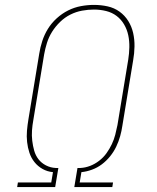

<svg xmlns="http://www.w3.org/2000/svg" viewBox="-20 -763 640 783"><path d="M50 0 53 -19H189L196 -61Q173 -63 153.5 -74Q134 -85 120.5 -102Q107 -119 100 -140Q93 -161 90.5 -184Q88 -207 90 -230Q92 -253 96 -277L140 -544Q144 -570 152.5 -596Q161 -622 175.5 -645.5Q190 -669 211.5 -688.5Q233 -708 258 -720.5Q283 -733 310 -738Q337 -743 363 -743Q392 -743 419 -737Q446 -731 467.5 -715.5Q489 -700 503 -677.5Q517 -655 523 -628.5Q529 -602 528.5 -573.5Q528 -545 523 -517L479 -250Q476 -229 470 -207.5Q464 -186 454 -165Q444 -144 429 -125.5Q414 -107 395.5 -93Q377 -79 355 -71Q333 -63 312 -61L305 -19H441L438 0H283L296 -78H308Q328 -79 347.5 -86.5Q367 -94 384.5 -107.5Q402 -121 414.5 -138.5Q427 -156 436 -175Q445 -194 450 -213.5Q455 -233 459 -253L503 -520Q507 -545 507.5 -570.5Q508 -596 503 -619.5Q498 -643 486 -663.5Q474 -684 455.5 -698Q437 -712 413 -718Q389 -724 363 -724Q339 -724 314.5 -719.5Q290 -715 267 -703.5Q244 -692 225 -673.5Q206 -655 192.5 -633.5Q179 -612 171.5 -588Q164 -564 160 -541L116 -274Q112 -252 110.5 -231Q109 -210 111.5 -189Q114 -168 119.5 -148.5Q125 -129 137 -113.5Q149 -98 167.5 -88.5Q186 -79 207 -78H218L205 0Z"/></svg>

Font: Iosevka HT Thin Extended
Style: Italic
Weight: 100
Width: 7
Italic angle: -9°
Monospace: yes
Designer: Belleve Invis
Foundry: Belleve Invis
Version: Version 32.3.0; ttfautohint (v1.8.4)